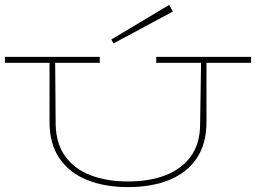

<svg xmlns="http://www.w3.org/2000/svg" viewBox="-20 -752 1044 783"><path d="M670 -732 685 -705 443 -575 434 -591ZM387 -496H205L207 -243Q209 -166 246 -114.5Q283 -63 349 -37.5Q415 -12 502 -12Q590 -12 655.5 -37.5Q721 -63 758 -114Q795 -165 796 -241L800 -496H617V-520H1004V-496H822V-254Q822 -166 782.5 -107Q743 -48 671 -18.5Q599 11 502 11Q406 11 334 -18.5Q262 -48 222 -107Q182 -166 182 -254V-496H0V-520H387Z"/></svg>

Font: BhuTuka Expanded One
Style: Regular
Weight: 400
Designer: Erin McLaughlin
Version: Version 1.000; ttfautohint (v1.8.3)